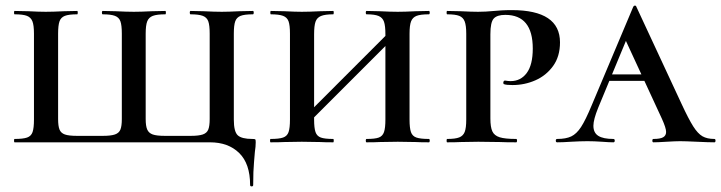

<svg xmlns="http://www.w3.org/2000/svg" viewBox="-20 -507 2569 684"><path d="M32 -12Q62 -12 76.5 -17Q91 -22 96 -36.5Q101 -51 101 -81V-387Q101 -417 95.5 -431Q90 -445 76 -450.5Q62 -456 32 -456Q30 -456 30 -462Q30 -468 32 -468L81 -467Q119 -465 143 -465Q168 -465 208 -467L255 -468Q257 -468 257 -462Q257 -456 255 -456Q225 -456 211 -450.5Q197 -445 192 -431Q187 -417 187 -387V-83Q187 -58 192 -45.5Q197 -33 211 -28Q225 -23 255 -23H346Q375 -23 389.5 -28Q404 -33 409 -45.5Q414 -58 414 -83V-387Q414 -417 409 -431Q404 -445 389.5 -450.5Q375 -456 346 -456Q343 -456 343 -462Q343 -468 346 -468L392 -467Q432 -465 457 -465Q481 -465 521 -467L569 -468Q571 -468 571 -462Q571 -456 569 -456Q539 -456 524.5 -450.5Q510 -445 504.5 -431Q499 -417 499 -387V-83Q499 -58 504.5 -45.5Q510 -33 524 -28Q538 -23 568 -23H659Q688 -23 702.5 -28Q717 -33 722 -45.5Q727 -58 727 -83V-387Q727 -417 722 -431Q717 -445 702.5 -450.5Q688 -456 659 -456Q656 -456 656 -462Q656 -468 659 -468L705 -467Q745 -465 770 -465Q793 -465 833 -467L881 -468Q884 -468 884 -462Q884 -456 881 -456Q851 -456 837 -450.5Q823 -445 818 -431Q813 -417 813 -387V-81Q813 -38 827 -25Q841 -12 879 -12Q888 -12 889.5 -10.5Q891 -9 891 0Q891 15 888 34Q888 39 885 70Q882 101 882 152Q882 157 876.5 157Q871 157 871 152Q871 76 832 38Q793 0 728 0H32Q30 0 30 -6Q30 -12 32 -12Z M1286 -456Q1283 -456 1283 -462Q1283 -468 1286 -468L1332 -467Q1372 -465 1397 -465Q1421 -465 1461 -467L1508 -468Q1511 -468 1511 -462Q1511 -456 1508 -456Q1478 -456 1464 -450.5Q1450 -445 1444.5 -431Q1439 -417 1439 -387V-81Q1439 -51 1444 -36.5Q1449 -22 1463.5 -17Q1478 -12 1508 -12Q1511 -12 1511 -6Q1511 0 1508 0Q1478 0 1461 -1L1397 -2L1333 -1Q1316 0 1286 0Q1283 0 1283 -6Q1283 -12 1286 -12Q1316 -12 1329.5 -17Q1343 -22 1348 -36.5Q1353 -51 1353 -81V-385Q1353 -415 1348 -429.5Q1343 -444 1329 -450Q1315 -456 1286 -456ZM1045 -71 1392 -418 1410 -400 1063 -53ZM945 -456Q943 -456 943 -462Q943 -468 945 -468L993 -467Q1033 -465 1055 -465Q1081 -465 1121 -467L1167 -468Q1169 -468 1169 -462Q1169 -456 1167 -456Q1138 -456 1123.5 -450Q1109 -444 1104 -429.5Q1099 -415 1099 -385V-81Q1099 -51 1104 -36.5Q1109 -22 1123 -17Q1137 -12 1167 -12Q1169 -12 1169 -6Q1169 0 1167 0Q1137 0 1120 -1L1055 -2L993 -1Q975 0 944 0Q942 0 942 -6Q942 -12 944 -12Q974 -12 988.5 -17Q1003 -22 1008 -36.5Q1013 -51 1013 -81V-387Q1013 -417 1008 -431Q1003 -445 988.5 -450.5Q974 -456 945 -456Z M1819 -12Q1822 -12 1822 -6Q1822 0 1819 0Q1782 0 1761 -1L1684 -2L1622 -1Q1604 0 1573 0Q1571 0 1571 -6Q1571 -12 1573 -12Q1602 -12 1616 -17.5Q1630 -23 1635.5 -37Q1641 -51 1641 -81V-387Q1641 -416 1635.5 -430.5Q1630 -445 1616 -450.5Q1602 -456 1573 -456Q1571 -456 1571 -462Q1571 -468 1573 -468L1621 -467Q1661 -465 1683 -465Q1710 -465 1740 -468Q1751 -469 1766.5 -470Q1782 -471 1803 -471Q1975 -471 1975 -356Q1975 -306 1950.5 -272Q1926 -238 1887.5 -221Q1849 -204 1806 -204Q1784 -204 1776 -207Q1773 -207 1773 -213Q1773 -215 1774.5 -217.5Q1776 -220 1779 -220Q1791 -218 1799 -218Q1835 -218 1856.5 -247Q1878 -276 1878 -334Q1878 -454 1780 -454Q1751 -454 1739 -441Q1727 -428 1727 -385V-85Q1727 -54 1734 -39Q1741 -24 1760 -18Q1779 -12 1819 -12Z M2151 -242H2334L2341 -219H2136ZM2525 0Q2505 0 2463 -2Q2421 -4 2403 -4Q2386 -4 2354 -2Q2322 0 2308 0Q2304 0 2304 -6Q2304 -12 2308 -12Q2332 -12 2342.5 -18Q2353 -24 2353 -37Q2353 -51 2338 -84L2203 -376L2240 -434L2111 -123Q2094 -81 2094 -59Q2094 -34 2111.5 -23Q2129 -12 2165 -12Q2170 -12 2170 -6Q2170 0 2165 0Q2151 0 2125 -2Q2097 -4 2073 -4Q2048 -4 2014 -2Q1984 0 1965 0Q1960 0 1960 -6Q1960 -12 1965 -12Q1996 -12 2015 -21Q2034 -30 2050 -54.5Q2066 -79 2088 -132L2236 -483Q2238 -487 2242 -487Q2246 -487 2247 -483L2408 -137Q2433 -83 2449.5 -57Q2466 -31 2482.5 -21.5Q2499 -12 2525 -12Q2529 -12 2529 -6Q2529 0 2525 0Z"/></svg>

Font: Cormorant Unicase SemiBold
Style: Regular
Weight: 600
Designer: Christian Thalmann (Catharsis Fonts)
Foundry: Catharsis Fonts
Version: Version 4.000